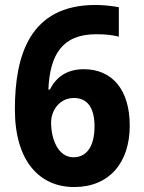

<svg xmlns="http://www.w3.org/2000/svg" viewBox="-20 -744 580 774"><path d="M40 -303C40 -95 139 10 279 10C419 10 503 -86 503 -238C503 -380 434 -465 318 -465C248 -465 206 -432 181 -383H175C181 -521 229 -606 368 -606C404 -606 434 -603 459 -596V-715C433 -720 394 -724 365 -724C99 -724 40 -519 40 -303ZM276 -110C215 -110 186 -182 186 -250C186 -300 221 -349 278 -349C334 -349 361 -307 361 -235C361 -150 327 -110 276 -110Z"/></svg>

Font: Noto Sans Georgian SemiCondensed Bold
Style: Regular
Weight: 700
Width: 4
Designer: Monotype Design Team, Akaki Razmadze
Foundry: Google LLC
Version: Version 2.005